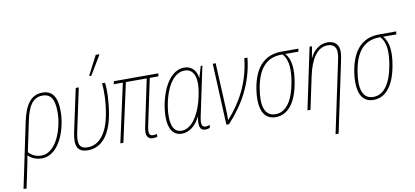

<svg xmlns="http://www.w3.org/2000/svg" viewBox="-121 -1078 3506 1623"><g transform="rotate(-10 1632.0 -266.5)"><path d="M82 -321 -35 238H-9L34 33C39 9 43 -13 47 -37C70 -12 110 10 163 10C325 10 393 -228 388 -367C386 -479 347 -537 263 -537C167 -537 113 -465 82 -321ZM163 -14C116 -14 77 -36 55 -63L107 -311C133 -441 173 -512 259 -512C331 -512 359 -462 361 -366C366 -229 298 -14 163 -14Z M679 -605H695L792 -766L793 -773H763L681 -615ZM560 10C673 10 753 -80 785 -253C805 -367 808 -463 799 -527H774C780 -462 781 -377 759 -255C731 -106 661 -15 563 -15C492 -15 473 -54 496 -160L574 -527H548L469 -159C445 -42 470 10 560 10Z M1119 5C1135 5 1148 2 1156 -1V-25C1150 -23 1138 -20 1124 -20C1101 -20 1089 -33 1089 -56C1089 -72 1092 -89 1097 -113L1179 -502H1253L1257 -527H875L870 -502H948L838 0H864L974 -502H1153L1071 -113C1066 -92 1063 -70 1063 -54C1063 -13 1086 5 1119 5Z M1366 10C1435 10 1489 -42 1521 -107H1523C1511 -41 1514 10 1567 10C1577 10 1589 8 1605 3L1610 -22C1593 -16 1582 -15 1573 -15C1548 -15 1540 -31 1540 -57C1540 -81 1548 -115 1556 -152L1635 -527H1621L1592 -430H1590C1583 -493 1544 -537 1480 -537C1325 -537 1253 -298 1253 -151C1253 -47 1294 10 1366 10ZM1367 -15C1311 -15 1280 -59 1280 -152C1280 -279 1339 -512 1480 -512C1536 -512 1572 -470 1572 -385C1572 -353 1565 -294 1547 -230C1516 -120 1455 -15 1367 -15Z M1748 0H1771C1903 -143 1999 -310 2022 -527H1995C1973 -318 1882 -160 1772 -38H1769C1771 -67 1769 -111 1768 -129L1749 -527H1724Z M2171 10C2276 10 2350 -80 2379 -256C2396 -354 2393 -447 2342 -502H2455L2459 -527H2313C2161 -527 2079 -426 2051 -256C2025 -94 2061 10 2171 10ZM2174 -15C2080 -15 2053 -106 2079 -256C2106 -411 2175 -502 2309 -502H2318C2371 -445 2369 -354 2352 -256C2325 -101 2263 -15 2174 -15Z M2766 -341 2643 240H2669L2790 -333C2798 -369 2807 -414 2807 -441C2807 -504 2769 -537 2709 -537C2640 -537 2585 -486 2560 -430H2558L2576 -527H2555L2444 0H2470L2530 -283C2560 -422 2618 -512 2706 -512C2752 -512 2781 -488 2781 -438C2781 -409 2773 -375 2766 -341Z M3011 10C3116 10 3190 -80 3219 -256C3236 -354 3233 -447 3182 -502H3295L3299 -527H3153C3001 -527 2919 -426 2891 -256C2865 -94 2901 10 3011 10ZM3014 -15C2920 -15 2893 -106 2919 -256C2946 -411 3015 -502 3149 -502H3158C3211 -445 3209 -354 3192 -256C3165 -101 3103 -15 3014 -15Z"/></g></svg>

Font: Noto Sans Condensed Thin
Style: Italic
Weight: 100
Width: 3
Italic angle: -12°
Designer: Monotype Design Team
Foundry: Monotype Imaging Inc.
Version: Version 2.013